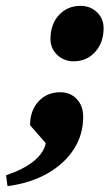

<svg xmlns="http://www.w3.org/2000/svg" viewBox="-112 -484 377 649"><path d="M-86.6 145.2 -91.6 108.4Q-34.4 89.6 0.7 61.7Q35.8 33.8 42.8 0L-10.4 -60.8Q-10.4 -110.4 18.3 -141.3Q47 -172.2 91.4 -172.2Q126.2 -172.2 147.7 -149Q169.2 -125.8 169.2 -89.4Q169.2 -28.8 137.5 20.4Q105.8 69.6 48.4 102.3Q-9 135 -86.6 145.2ZM136.6 -276.8Q104.4 -276.8 81.5 -298.4Q58.6 -320 58.6 -352.2Q58.6 -402 87.2 -433.1Q115.8 -464.2 160.2 -464.2Q193.4 -464.2 215.8 -442.6Q238.2 -421 238.2 -388.8Q238.2 -339.8 209.6 -308.3Q181 -276.8 136.6 -276.8Z"/></svg>

Font: Platypi Light
Style: Italic
Weight: 300
Italic angle: -13°
Designer: David Sargent
Foundry: Bolt Cutter Type
Version: Version 1.200